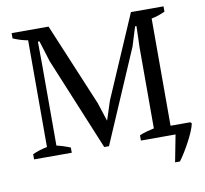

<svg xmlns="http://www.w3.org/2000/svg" viewBox="-86 -757 1061 992"><g transform="rotate(-10 444.5 -261.0)"><path d="M763.2 -48.8H866.2L873.5 -42.5Q870.1 -24.9 859.9 -0.7Q849.6 23.4 836.2 48.8Q822.8 74.2 807.6 98.9Q792.5 123.5 778.8 141.6H753.4L780.8 0H599.1V-27.3Q617.7 -35.6 636.7 -40.8Q655.8 -45.9 675.8 -50.3V-475.6L679.2 -586.4H671.9L640.6 -485.4L431.6 0H406.7L206.1 -485.4L171.9 -595.7H163.6L164.6 -475.6V-50.3Q182.1 -46.4 200.2 -40.5Q218.3 -34.7 236.3 -27.3V0H38.6V-27.3Q75.7 -43.9 115.2 -51.3V-611.3Q95.2 -614.7 75.7 -620.8Q56.2 -627 37.6 -634.8V-662.6H231.4L412.6 -230L444.3 -132.8H445.3L477.5 -231.9L663.6 -662.6H834.5V-634.8Q817.4 -627 799.6 -620.8Q781.7 -614.7 763.2 -611.3Z"/></g></svg>

Font: PT Astra Serif
Style: Regular
Weight: 400
Designer: A.Korolkova, I. Chaeva
Foundry: ParaType Ltd
Version: Version 1.002